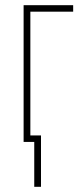

<svg xmlns="http://www.w3.org/2000/svg" viewBox="-20 -547 310 740"><path d="M262 -527V-502H97V-25H138V173H112V0H71V-527Z"/></svg>

Font: Noto Sans ExtraCondensed Thin
Style: Regular
Weight: 100
Width: 2
Designer: Monotype Design Team
Foundry: Monotype Imaging Inc.
Version: Version 2.013; ttfautohint (v1.8.4.7-5d5b)